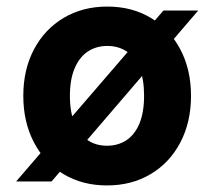

<svg xmlns="http://www.w3.org/2000/svg" viewBox="-20 -553 653 585"><path d="M29 0 478 -521H584L137 0ZM306 12Q231 12 173.5 -22.5Q116 -57 83.5 -119Q51 -181 51 -261Q51 -341 83.5 -402.5Q116 -464 174 -498.5Q232 -533 307 -533Q382 -533 439.5 -498.5Q497 -464 529.5 -402.5Q562 -341 562 -261Q562 -181 529.5 -119Q497 -57 439 -22.5Q381 12 306 12ZM306 -109Q340 -109 365.5 -126Q391 -143 405 -177Q419 -211 419 -261Q419 -311 405.5 -345Q392 -379 366.5 -396Q341 -413 307 -413Q273 -413 247.5 -396Q222 -379 207.5 -345Q193 -311 193 -261Q193 -211 207.5 -177Q222 -143 247 -126Q272 -109 306 -109Z"/></svg>

Font: DM Sans 10pt ExtraBold
Style: Regular
Weight: 800
Version: Version 4.004;gftools[0.9.30]